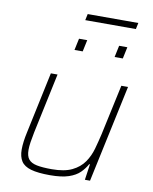

<svg xmlns="http://www.w3.org/2000/svg" viewBox="-93 -913 789 990"><g transform="rotate(10 302.0 -418.0)"><path d="M237 8Q174 8 137.5 -2.5Q101 -13 86 -36.5Q71 -60 71 -97Q71 -117 74 -140Q77 -163 83 -190L151 -510H186L119 -195Q113 -166 109.5 -142.5Q106 -119 106 -102Q106 -69 119.5 -52.5Q133 -36 162.5 -30Q192 -24 241 -24Q307 -24 347 -43.5Q387 -63 409.5 -95.5Q432 -128 443 -167.5Q454 -207 463 -246L520 -510H555L446 0H419L431 -83H427Q414 -59 393 -38Q372 -17 335 -4.5Q298 8 237 8ZM460 -650 473 -711H516L503 -650ZM250 -650 263 -711H306L293 -650ZM278 -811 285 -844H550L543 -811Z"/></g></svg>

Font: Saira Thin Thin
Style: Italic
Weight: 250
Italic angle: -12°
Version: Version 1.101